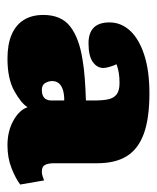

<svg xmlns="http://www.w3.org/2000/svg" viewBox="27 -809 420 514"><g transform="rotate(90 237.0 -552.0)"><path d="M137 -362Q99 -362 73 -373Q47 -384 33.5 -405.5Q20 -427 20 -458Q20 -506 51 -530Q82 -554 140 -563Q163 -567 190.5 -569Q218 -571 249 -572V-593Q249 -616 246 -631Q243 -646 233 -654Q223 -662 202 -662Q187 -662 175 -660Q163 -658 152 -654Q157 -643 159.5 -633.5Q162 -624 162 -619Q162 -602 146 -590.5Q130 -579 96 -579Q68 -579 54 -593Q40 -607 40 -635Q40 -666 62 -690Q84 -714 126.5 -728Q169 -742 230 -742Q297 -742 338 -727Q379 -712 398 -681.5Q417 -651 417 -602V-487Q417 -471 421.5 -462.5Q426 -454 439 -454Q445 -454 451.5 -456Q458 -458 463 -460L474 -396Q458 -384 430.5 -373Q403 -362 369 -362Q331 -362 302.5 -378Q274 -394 267 -416Q257 -399 224 -380.5Q191 -362 137 -362ZM221 -454Q230 -454 236.5 -457Q243 -460 246 -466Q249 -472 249 -478V-514Q231 -514 219.5 -510Q208 -506 202.5 -499Q197 -492 197 -481Q197 -473 202 -463.5Q207 -454 221 -454Z"/></g></svg>

Font: Literata Black
Style: Regular
Weight: 900
Designer: Latin by Veronika Burian and Jose Scaglione. Greek by Irene Vlachou. Cyrillic by Vera Evstafieva.
Foundry: TypeTogether
Version: Version 3.103;gftools[0.9.29]